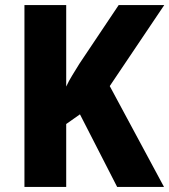

<svg xmlns="http://www.w3.org/2000/svg" viewBox="-20 -734 665 754"><path d="M624 0H440L294 -285L240 -247V0H76V-714H240V-394Q250 -416 264 -438.5Q278 -461 292 -484L446 -714H625L411 -396Z"/></svg>

Font: Noto Sans Armenian SemiCondensed ExtraBold
Style: Regular
Weight: 800
Width: 4
Designer: Monotype Design Team
Foundry: Monotype Imaging Inc.
Version: Version 2.008; ttfautohint (v1.8.4.7-5d5b)